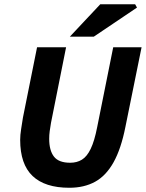

<svg xmlns="http://www.w3.org/2000/svg" viewBox="-20 -875 689 907"><path d="M307.6 12Q192.4 12 133.8 -43.7Q75.3 -99.4 75.3 -214.5Q75.3 -237.1 79.9 -265.9Q84.4 -294.7 88.4 -319.7L155.1 -651.8H292.2L220.9 -294.7Q217.4 -274.8 214.9 -256.1Q212.4 -237.4 212.4 -219.4Q212.4 -164.2 234.9 -135.2Q257.4 -106.2 311.6 -106.2Q343.3 -106.2 367.1 -120.8Q390.9 -135.4 408.5 -172Q426.2 -208.7 439 -274.1L514.8 -651.8H648.8L572.6 -276.3Q552 -172.1 516.5 -108.5Q481 -44.9 429.4 -16.5Q377.7 12 307.6 12ZM310 -701.8 453.5 -854.7H618.5L627.1 -839.2L423.1 -701.8Z"/></svg>

Font: Source Sans 3 VF
Style: Italic
Weight: 200
Italic angle: -11°
Designer: Paul D. Hunt
Foundry: Adobe Systems Incorporated
Version: Version 3.042;hotconv 1.0.118;makeotfexe 2.5.65603